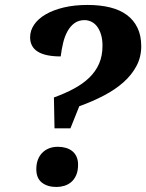

<svg xmlns="http://www.w3.org/2000/svg" viewBox="-20 -744 588 772"><path d="M547.9 -558.1Q547.9 -514.6 528.8 -478.8Q509.8 -442.9 476.6 -413.3Q443.4 -383.8 397.7 -359.9Q352.1 -335.9 298.8 -316.9L263.2 -228H199.2L196.8 -352.1Q241.2 -368.2 277.1 -387.5Q313 -406.7 338.6 -431.4Q364.3 -456.1 378.2 -487.5Q392.1 -519 392.1 -560.1Q392.1 -585 386.5 -604Q380.9 -623 371.3 -636.2Q361.8 -649.4 348.4 -656.2Q335 -663.1 319.8 -663.1Q296.4 -663.1 279.5 -650.9Q262.7 -638.7 251.5 -618.4Q240.2 -598.1 233.9 -571.8Q227.5 -545.4 224.1 -517.1Q101.1 -517.1 101.1 -594.2Q101.1 -621.1 117.2 -644.8Q133.3 -668.5 163.3 -686Q193.4 -703.6 236.1 -713.9Q278.8 -724.1 332 -724.1Q381.8 -724.1 421.9 -714.4Q461.9 -704.6 489.7 -684.1Q517.6 -663.6 532.7 -632.3Q547.9 -601.1 547.9 -558.1ZM293.9 -82Q293.9 -57.1 286.4 -39.8Q278.8 -22.5 266.4 -12Q253.9 -1.5 238.3 3.2Q222.7 7.8 207 7.8Q170.9 7.8 148.4 -9.8Q126 -27.3 126 -64Q126 -84.5 132.1 -101.1Q138.2 -117.7 149.7 -129.4Q161.1 -141.1 177 -147.5Q192.9 -153.8 212.9 -153.8Q230 -153.8 244.9 -149.4Q259.8 -145 270.8 -136.2Q281.7 -127.4 287.8 -113.8Q293.9 -100.1 293.9 -82Z"/></svg>

Font: Droid Serif
Style: Bold Italic
Weight: 700
Italic angle: -12°
Designer: Monotype Design team
Foundry: Monotype Imaging Inc.
Version: Version 1.03